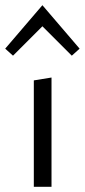

<svg xmlns="http://www.w3.org/2000/svg" viewBox="-34 -718 326 738"><path d="M-14 -531 129 -698 272 -531 242 -504 129 -617 16 -504ZM96 -409 164 -420V0H96Z"/></svg>

Font: Ysabeau Infant
Style: Regular
Weight: 400
Designer: Christian Thalmann (Catharsis Fonts)
Version: Version 0.003